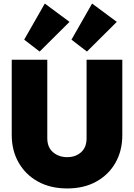

<svg xmlns="http://www.w3.org/2000/svg" viewBox="-20 -1048 754 1080"><path d="M358 12Q264 12 194 -26.5Q124 -65 85 -133Q46 -201 46 -289V-712H246V-271Q246 -219 278.5 -191.5Q311 -164 358 -164Q405 -164 436 -191.5Q467 -219 467 -270V-712H668V-288Q668 -200 629.5 -132.5Q591 -65 521.5 -26.5Q452 12 358 12ZM203 -758 116 -825 232 -1028 371 -925ZM469 -758 382 -825 498 -1028 637 -925Z"/></svg>

Font: Outfit Black
Style: Regular
Weight: 900
Designer: Rodrigo Fuenzalida
Foundry: fragTYPE
Version: Version 1.100; ttfautohint (v1.8.4.7-5d5b)